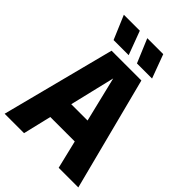

<svg xmlns="http://www.w3.org/2000/svg" viewBox="-272 -1066 1182 1182"><g transform="rotate(45 319.0 -475.0)"><path d="M-1.5 0 189.5 -740H449L640 0H469L424.5 -184.5H211.5L167.5 0ZM247 -331.5H389L317.5 -626.5ZM355.5 -795 290.5 -950H429.5L487 -795ZM152 -795 86.5 -950H225.5L283.5 -795Z"/></g></svg>

Font: Encode Sans Cnd XBd
Style: Regular
Weight: 800
Width: 3
Designer: Multiple Designers
Foundry: Impallari Type
Version: Version 3.002; ttfautohint (v1.8.3) -l 8 -r 50 -G 200 -x 14 